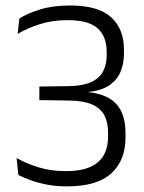

<svg xmlns="http://www.w3.org/2000/svg" viewBox="-20 -669 526 700"><path d="M224.5 10.5Q184 10.5 149.8 3.8Q115.5 -3 89.5 -12.8Q63.5 -22.5 47 -31L40.5 -93Q73.5 -73.5 119.8 -59.2Q166 -45 220 -45Q274.5 -45 308.2 -60Q342 -75 358 -103Q374 -131 374 -170.5V-185Q374 -224 359.8 -249.8Q345.5 -275.5 314.2 -288.8Q283 -302 230.5 -302.5L123.5 -304V-353.5L232.5 -355Q283 -356 313 -370Q343 -384 356 -409.2Q369 -434.5 369 -468V-479Q369 -536 336 -565.8Q303 -595.5 226.5 -595.5Q170 -595.5 124 -580.5Q78 -565.5 44.5 -545.5L50.5 -601.5Q78.5 -619.5 125.2 -634.2Q172 -649 235.5 -649Q337.5 -649 384.8 -606.5Q432 -564 432 -487V-475Q432 -436 418.8 -405.8Q405.5 -375.5 376.5 -356.8Q347.5 -338 301 -333.5L299.5 -326.5L299 -333.5Q372.5 -326 405 -288.8Q437.5 -251.5 437.5 -185.5V-166.5Q437.5 -84.5 385.8 -37Q334 10.5 224.5 10.5Z"/></svg>

Font: Anek Telugu Light
Style: Regular
Weight: 300
Version: Version 1.003